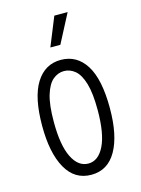

<svg xmlns="http://www.w3.org/2000/svg" viewBox="-115 -812 654 891"><g transform="rotate(-15 211.5 -367.0)"><path d="M212 12Q132 12 90.5 -62Q49 -136 49 -266Q49 -403 92 -471.5Q135 -540 211 -540Q288 -540 331 -472Q374 -404 374 -265Q374 -134 332.5 -61Q291 12 212 12ZM212 -42Q260 -42 288.5 -100Q317 -158 317 -271Q317 -352 303 -399Q289 -446 265 -466Q241 -486 212 -486Q183 -486 159 -466Q135 -446 120.5 -399Q106 -352 106 -270Q106 -158 134.5 -100Q163 -42 212 -42ZM228 -608H180L236 -746H300Z"/></g></svg>

Font: Bricolage Grotesque 12pt Condensed ExtraLight
Style: Regular
Weight: 200
Width: 3
Designer: Mathieu Triay
Foundry: Atelier Triay
Version: Version 1.001; ttfautohint (v1.8.4.7-5d5b);gftools[0.9.33.de